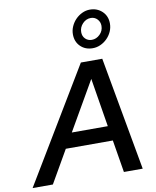

<svg xmlns="http://www.w3.org/2000/svg" viewBox="-157 -1086 945 1166"><g transform="rotate(-10 315.5 -503.5)"><path d="M0 0ZM-52 0 369 -700H501L627 0H511L478 -200H188L73 0ZM241 -291H463L414 -591ZM456 -773Q410 -773 380.5 -802Q351 -831 351 -877Q351 -902 361.5 -925.5Q372 -949 389.5 -967Q407 -985 430 -996Q453 -1007 478 -1007Q523 -1007 553.5 -978Q584 -949 584 -903Q584 -877 573.5 -853.5Q563 -830 545 -812Q527 -794 504 -783.5Q481 -773 456 -773ZM459 -824Q487 -824 509 -845.5Q531 -867 531 -898Q531 -922 515 -939Q499 -956 475 -956Q446 -956 424.5 -933.5Q403 -911 403 -881Q403 -856 419 -840Q435 -824 459 -824Z"/></g></svg>

Font: Rosa Sans Medium
Style: Italic
Weight: 500
Italic angle: -12°
Designer: Pentagram / MCKL
Foundry: Pentagram / MCKL
Version: Version 1.005;September 16, 2019;FontCreator 11.5.0.2425 64-